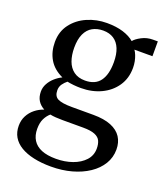

<svg xmlns="http://www.w3.org/2000/svg" viewBox="-147 -653 868 1011"><g transform="rotate(20 287.0 -148.0)"><path d="M257.5 258.5Q204 258.5 160.8 249Q117.5 239.5 87.2 221.2Q57 203 41.2 176Q25.5 149 25.5 114Q25.5 83 38.5 58Q51.5 33 73.8 15.2Q96 -2.5 123 -11.5Q99.5 -24 86.5 -44.5Q73.5 -65 73.5 -95.5Q73.5 -118.5 84.8 -139.2Q96 -160 114.5 -176.5Q133 -193 154.5 -203.5Q102.5 -227.5 78 -269.2Q53.5 -311 53.5 -365.5Q53.5 -424 85.5 -466.2Q117.5 -508.5 169 -530.8Q220.5 -553 278 -553Q330.5 -553 369 -541Q407.5 -529 432 -508Q443.5 -523 472.2 -538.2Q501 -553.5 535 -553.5H562V-470.5H461Q468.5 -460 474.2 -445.5Q480 -431 483.5 -413.8Q487 -396.5 487 -377.5Q487 -318.5 457.2 -275Q427.5 -231.5 377.2 -207.8Q327 -184 264 -184Q244 -184 224.2 -186Q204.5 -188 187.5 -191.5Q174 -181 163.2 -166Q152.5 -151 152.5 -131Q152.5 -97.5 176 -85.8Q199.5 -74 255 -74H375.5Q435.5 -74 474.8 -58Q514 -42 533 -12.8Q552 16.5 552 56.5Q552 101 529.5 138Q507 175 466.8 202Q426.5 229 373 243.8Q319.5 258.5 257.5 258.5ZM268 211Q318.5 211 360.5 196Q402.5 181 427.8 153.2Q453 125.5 453 86.5Q453 62 444.8 44.2Q436.5 26.5 413.5 17Q390.5 7.5 347.5 7.5H232.5Q211.5 7.5 193.8 6.2Q176 5 162 2Q144.5 17 133.5 39.5Q122.5 62 122.5 96Q122.5 133 138.8 158.8Q155 184.5 187.2 197.8Q219.5 211 268 211ZM271.5 -228.5Q328 -228.5 355 -265Q382 -301.5 382 -370.5Q382 -415.5 369.5 -446.2Q357 -477 332.5 -493Q308 -509 273 -509Q239.5 -509 213.8 -494.8Q188 -480.5 173.8 -450.2Q159.5 -420 159.5 -372Q159.5 -330.5 171.2 -298Q183 -265.5 208 -247Q233 -228.5 271.5 -228.5Z"/></g></svg>

Font: Merriweather 60pt
Style: Regular
Weight: 400
Version: Version 2.100